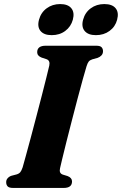

<svg xmlns="http://www.w3.org/2000/svg" viewBox="-20 -925 600 945"><path d="M275.5 -97Q269.5 -72 289.5 -65.5L312.5 -58.5Q334.5 -50 334.5 -32Q334.5 0 293.5 0H45Q24.5 0 17.5 -7.8Q10.5 -15.5 10.5 -27.5Q10 -39.5 17.8 -48Q25.5 -56.5 36.5 -60L61.5 -66.5Q73.5 -70 79.8 -77.5Q86 -85 91.5 -101.5Q97 -121.5 107.8 -160.2Q118.5 -199 131.8 -248.8Q145 -298.5 159 -351.8Q173 -405 185.8 -454.8Q198.5 -504.5 208.2 -543.2Q218 -582 222.5 -602Q228 -627.5 208 -634L185 -641.5Q163 -650 163 -668Q163 -700 205.5 -700H453Q473.5 -700 480.2 -692.2Q487 -684.5 487 -673Q487 -660.5 479.2 -652.2Q471.5 -644 460 -640L434.5 -633Q422.5 -629 417 -622.5Q411.5 -616 406 -599Q399.5 -578 387.8 -536Q376 -494 362 -440.5Q348 -387 333.5 -331Q319 -275 306.5 -225.2Q294 -175.5 285.8 -141Q277.5 -106.5 275.5 -97ZM234.5 -752Q196.5 -752 179.5 -772.5Q162.5 -793 172 -828Q181.5 -863.5 209.8 -884.2Q238 -905 276 -905Q314.5 -905 331.2 -884.2Q348 -863.5 338.5 -828Q329 -793.5 301.2 -772.8Q273.5 -752 234.5 -752ZM452 -752Q414 -752 396.8 -772.5Q379.5 -793 389 -828Q398.5 -863.5 426.8 -884.2Q455 -905 493.5 -905Q532.5 -905 549.2 -884.2Q566 -863.5 556.5 -828Q547.5 -793.5 519.2 -772.8Q491 -752 452 -752Z"/></svg>

Font: Fraunces 9pt S000
Style: Bold Italic
Weight: 700
Italic angle: -16°
Version: Version 1.000; ttfautohint (v1.8.3)